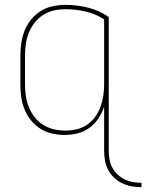

<svg xmlns="http://www.w3.org/2000/svg" viewBox="-20 -548 603 791"><path d="M563 223Q543 223 522.5 219.5Q502 216 483.5 207Q465 198 450 184Q435 170 425.5 151.5Q416 133 412.5 113Q409 93 409 72V-108Q400 -82 385 -59.5Q370 -37 348 -21Q326 -5 299.5 1.5Q273 8 246 8Q220 8 194 2Q168 -4 146 -18Q124 -32 107.5 -52.5Q91 -73 81 -97.5Q71 -122 67.5 -148Q64 -174 64 -200V-320Q64 -346 68 -372.5Q72 -399 82 -423.5Q92 -448 109 -468.5Q126 -489 148.5 -503Q171 -517 197.5 -522.5Q224 -528 250 -528Q297 -528 343 -516.5Q389 -505 428 -478V72Q428 90 431 108Q434 126 442.5 142Q451 158 464 170.5Q477 183 493.5 191Q510 199 527.5 202Q545 205 563 205ZM249 -10Q273 -10 296 -15.5Q319 -21 338.5 -34Q358 -47 372 -66.5Q386 -86 394 -108Q402 -130 405.5 -153.5Q409 -177 409 -200V-468Q374 -491 333 -500.5Q292 -510 250 -510Q226 -510 202.5 -505Q179 -500 158.5 -487Q138 -474 123 -455Q108 -436 99 -414Q90 -392 86.5 -368Q83 -344 83 -320V-200Q83 -176 86.5 -152.5Q90 -129 99 -106.5Q108 -84 123 -65Q138 -46 158 -33.5Q178 -21 201.5 -15.5Q225 -10 249 -10Z"/></svg>

Font: Iosevka SS18 Thin
Style: Regular
Weight: 100
Monospace: yes
Designer: Belleve Invis
Foundry: Belleve Invis
Version: Version 25.1.1; ttfautohint (v1.8.4)